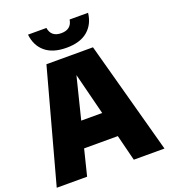

<svg xmlns="http://www.w3.org/2000/svg" viewBox="-168 -1069 1044 1188"><g transform="rotate(-20 354.0 -475.5)"><path d="M-1 0 200.5 -740H507L708.5 0H506.5L463.5 -171H241.5L199 0ZM283.5 -338.5H421.5L352 -613.5ZM353.5 -793Q264 -793 214 -835Q164 -877 156 -951H277Q287 -889 353.5 -889Q420 -889 430 -951H551.5Q543 -877 493 -835Q443 -793 353.5 -793Z"/></g></svg>

Font: Encode Sans Semi Condensed Black
Style: Regular
Weight: 900
Width: 4
Designer: Multiple Designers
Foundry: Impallari Type
Version: Version 3.000; ttfautohint (v1.8.3) -l 8 -r 50 -G 200 -x 14 